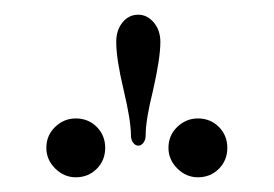

<svg xmlns="http://www.w3.org/2000/svg" viewBox="-20 -775 372 261"><path d="M148 -653Q138 -695 138 -718Q138 -734 146.5 -744.5Q155 -755 168 -755Q180 -755 189 -744.5Q198 -734 198 -718Q198 -696 188 -652Q178 -612 178 -591Q178 -585 175 -581Q172 -577 168 -577Q164 -577 161 -581Q158 -585 158 -591Q158 -611 148 -653ZM43 -574Q43 -591 55 -602.5Q67 -614 83 -614Q100 -614 111.5 -602.5Q123 -591 123 -574Q123 -557 111.5 -545.5Q100 -534 83 -534Q67 -534 55 -546Q43 -558 43 -574ZM209 -574Q209 -591 221 -602.5Q233 -614 249 -614Q266 -614 277.5 -602.5Q289 -591 289 -574Q289 -557 277.5 -545.5Q266 -534 249 -534Q233 -534 221 -546Q209 -558 209 -574Z"/></svg>

Font: Viaoda Libre
Style: Regular
Weight: 400
Designer: Gydient
Version: Version 2.000